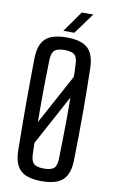

<svg xmlns="http://www.w3.org/2000/svg" viewBox="-104 -1011 632 1071"><g transform="rotate(10 212.0 -475.0)"><path d="M211.5 7Q128.5 7 91.8 -27Q55 -61 53.5 -139Q52.5 -213 52 -277Q51.5 -341 51.5 -401.8Q51.5 -462.5 52 -525.8Q52.5 -589 53.5 -661Q55 -739.5 91.8 -773.2Q128.5 -807 211.5 -807Q294 -807 330.8 -773.2Q367.5 -739.5 369.5 -661Q371 -589 371.8 -525.8Q372.5 -462.5 372.5 -401.8Q372.5 -341 371.8 -277Q371 -213 369.5 -139Q367.5 -61 330.8 -27Q294 7 211.5 7ZM211.5 -64.5Q253 -64.5 269 -79.8Q285 -95 285.5 -135Q287 -203.5 288 -260Q289 -316.5 289.5 -369.8Q290 -423 289 -480.5L135.5 -196.5Q136 -181.5 136.2 -166.2Q136.5 -151 137 -135Q138 -95 154.2 -79.8Q170.5 -64.5 211.5 -64.5ZM134 -314 287.5 -597Q287.5 -613.5 287 -630.2Q286.5 -647 285.5 -664.5Q285 -705 269 -720.5Q253 -736 211.5 -736Q170.5 -736 154.2 -720.5Q138 -705 137 -664.5Q135.5 -597 134.5 -539.8Q133.5 -482.5 133.5 -428.2Q133.5 -374 134 -314ZM185.5 -840 269 -958.5H334.5L247.5 -840Z"/></g></svg>

Font: Big Shoulders
Style: Regular
Weight: 400
Designer: Patric King
Foundry: XO Type Co
Version: Version 2.002